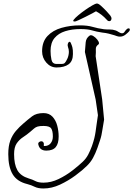

<svg xmlns="http://www.w3.org/2000/svg" viewBox="-20 -797 757 1090"><path d="M713 -619Q706 -611 692 -600Q678 -589 661 -589Q652 -589 643.5 -592Q635 -595 629 -597Q613 -602 597 -606Q581 -610 561 -612Q527 -617 502.5 -624.5Q478 -632 437 -632Q389 -632 350.5 -620Q312 -608 289.5 -581Q267 -554 267 -508Q267 -483 272 -458.5Q277 -434 301 -434Q322 -434 332 -434Q342 -434 348 -440Q354 -446 362 -463Q366 -471 368.5 -482Q371 -493 371 -503Q371 -517 366 -530Q364 -536 364 -540Q364 -548 367.5 -554Q371 -560 375 -560Q379 -560 382 -553Q389 -537 391 -528Q393 -519 393.5 -511.5Q394 -504 394 -490Q394 -450 369.5 -432Q345 -414 301 -414Q267 -414 243 -441.5Q219 -469 219 -506Q219 -560 249.5 -592.5Q280 -625 329.5 -639Q379 -653 434 -653Q477 -653 505.5 -644.5Q534 -636 570 -631Q591 -629 605 -629.5Q619 -630 637 -624Q643 -622 654 -615Q665 -608 672 -608Q682 -608 686.5 -615.5Q691 -623 695 -627Q703 -636 710 -636Q717 -636 717 -629Q717 -624 713 -619ZM571 -118Q565 -84 562 -64Q559 -44 556 -30Q553 -16 547.5 0.5Q542 17 533 43Q522 74 508 99.5Q494 125 473 145Q449 169 408.5 199Q368 229 321 251Q274 273 227 273Q196 273 177 263.5Q158 254 135 248Q77 234 52 192.5Q27 151 27 78Q27 32 38.5 1Q50 -30 70 -53.5Q90 -77 115 -98Q138 -118 162 -136.5Q186 -155 227 -155Q259 -155 278 -134.5Q297 -114 305 -83.5Q313 -53 313 -22Q313 18 296.5 38Q280 58 243 58Q206 58 198 25Q195 16 201 10.5Q207 5 214 5Q226 5 229 18V21Q229 25 228.5 28.5Q228 32 232 32Q255 32 267.5 16.5Q280 1 280 -22Q280 -54 270.5 -68Q261 -82 227 -82Q205 -82 193.5 -78.5Q182 -75 173.5 -67.5Q165 -60 152 -49Q132 -32 110.5 -18Q89 -4 74.5 17.5Q60 39 60 78Q60 136 78.5 169Q97 202 143 216Q164 222 181 231Q198 240 227 240Q270 240 312.5 219.5Q355 199 391 171Q427 143 449 122Q469 103 480.5 81Q492 59 502 32Q511 6 515.5 -12.5Q520 -31 522.5 -48.5Q525 -66 528 -88Q531 -110 536 -143L523 -232L462 -502Q464 -533 466.5 -557Q469 -581 489 -595Q497 -600 509.5 -592.5Q522 -585 532 -572.5Q542 -560 542 -551Q542 -548 538 -544Q523 -534 524 -517.5Q525 -501 523 -478L560 -233ZM403 -675Q391 -675 398.5 -685Q406 -695 424.5 -710.5Q443 -726 464.5 -741Q486 -756 504.5 -766.5Q523 -777 529 -777Q538 -778 554 -763.5Q570 -749 585.5 -732.5Q601 -716 606 -709Q613 -700 613 -691Q613 -687 610 -682Q607 -677 602 -677H600Q595 -677 591.5 -679.5Q588 -682 585 -686Q559 -715 525 -733Q521 -730 503.5 -721Q486 -712 464.5 -701Q443 -690 426 -682.5Q409 -675 406 -675Z"/></svg>

Font: Ingrid Darling
Style: Regular
Weight: 400
Designer: Robert E. Leuschke
Foundry: Robert E. Leuschke
Version: Version 1.010; ttfautohint (v1.8.3)